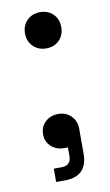

<svg xmlns="http://www.w3.org/2000/svg" viewBox="-76 -543 405 709"><g transform="rotate(-10 126.5 -189.0)"><path d="M126 -367Q97 -367 77.5 -386Q58 -405 58 -435Q58 -465 77.5 -484Q97 -503 126 -503Q156 -503 175 -484Q194 -465 194 -435Q194 -405 175 -386Q156 -367 126 -367ZM76 125V75H105Q141 75 141 39V7H127Q98 7 78.5 -11Q59 -29 59 -56Q59 -85 78.5 -103Q98 -121 127 -121Q156 -121 175 -102Q194 -83 194 -54V39Q194 125 108 125Z"/></g></svg>

Font: Space Grotesk Light
Style: Regular
Weight: 400
Version: Version 2.000